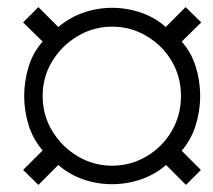

<svg xmlns="http://www.w3.org/2000/svg" viewBox="-20 -619 600 540"><path d="M88 -99 45 -141 100 -196Q73 -227 60.5 -267Q48 -307 48 -349Q48 -391 60.5 -431.5Q73 -472 100 -502L45 -556L88 -599L144 -543Q176 -570 215 -583.5Q254 -597 295 -597Q337 -597 376.5 -583.5Q416 -570 446 -543L502 -599L546 -556L491 -502Q518 -472 530.5 -431.5Q543 -391 543 -349Q543 -307 530.5 -267Q518 -227 491 -195L545 -141L503 -99L447 -155Q416 -128 376.5 -114.5Q337 -101 295 -101Q253 -101 214 -114.5Q175 -128 144 -155ZM295 -153Q348 -153 392.5 -179.5Q437 -206 463 -250.5Q489 -295 489 -349Q489 -403 463 -447Q437 -491 392.5 -517.5Q348 -544 295 -544Q243 -544 198.5 -517.5Q154 -491 127 -447Q100 -403 100 -349Q100 -295 127 -250.5Q154 -206 198.5 -179.5Q243 -153 295 -153Z"/></svg>

Font: Archivo SemiCondensed ExtraLight
Style: Italic
Weight: 250
Width: 4
Italic angle: -10°
Designer: Hector Gatti
Foundry: Omnibus-Type
Version: Version 2.001